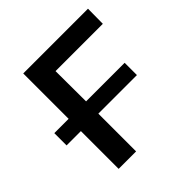

<svg xmlns="http://www.w3.org/2000/svg" viewBox="-184 -848 996 996"><g transform="rotate(-45 314.5 -350.0)"><path d="M25 -277V-367H130V-700H605L604 -590H257L258 -367H541V-277H258V0H130V-277Z"/></g></svg>

Font: Montserrat SemiBold
Style: Regular
Weight: 600
Designer: Julieta Ulanovsky
Foundry: Julieta Ulanovsky
Version: Version 9.000; ttfautohint (v1.8.4.7-5d5b)